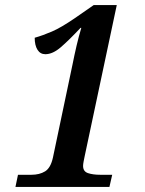

<svg xmlns="http://www.w3.org/2000/svg" viewBox="-20 -738 571 758"><path d="M41 0 51 -48H104Q136 -48 158 -61.5Q180 -75 189 -116L266 -482Q274 -522 282.5 -558.5Q291 -595 301 -628H298Q252 -579 220 -551.5Q188 -524 159 -524Q139 -524 128 -541.5Q117 -559 117 -589Q149 -598 185 -613.5Q221 -629 275 -666L350 -718H441L314 -120Q312 -111 310 -100Q308 -89 308 -83Q308 -61 327.5 -54.5Q347 -48 376 -48H423L412 0Z"/></svg>

Font: Noto Serif SemiCondensed SemiBold
Style: Italic
Weight: 600
Width: 4
Italic angle: -12°
Designer: Monotype Design Team
Foundry: Monotype Imaging Inc.
Version: Version 2.014; ttfautohint (v1.8.4.7-5d5b)